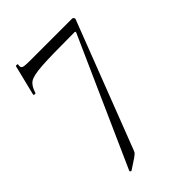

<svg xmlns="http://www.w3.org/2000/svg" viewBox="-209 -494 848 848"><g transform="rotate(-45 214.5 -70.0)"><path d="M142 242 92 275H91Q89 275 86.5 272.5Q84 270 85 268L351 -329Q354 -336 346 -336Q198 -336 140.5 -332Q83 -328 64 -315Q45 -302 35 -268Q33 -266 30 -266Q27 -266 24.5 -267.5Q22 -269 23 -271L58 -413Q59 -415 65 -414.5Q71 -414 70 -412Q69 -408 69 -402Q69 -392 78.5 -389Q88 -386 117 -386H382Q386 -386 389.5 -381.5Q393 -377 391 -373L163 218Q160 227 155 231.5Q150 236 142 242Z"/></g></svg>

Font: Cormorant
Style: Regular
Weight: 400
Designer: Christian Thalmann (Catharsis Fonts)
Foundry: Catharsis Fonts
Version: Version 4.000